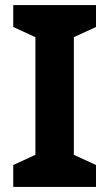

<svg xmlns="http://www.w3.org/2000/svg" viewBox="-20 -734 429 754"><path d="M357 0H32V-86L119 -126V-588L32 -628V-714H357V-628L270 -588V-126L357 -86Z"/></svg>

Font: Noto Sans Sundanese
Style: Bold
Weight: 700
Version: Version 2.003